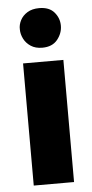

<svg xmlns="http://www.w3.org/2000/svg" viewBox="-52 -751 377 783"><g transform="rotate(-5 136.0 -359.5)"><path d="M54 -500H219V0H54ZM53 -639Q52 -658 61.5 -676.5Q71 -695 90.5 -707Q110 -719 139 -719Q180 -719 200.5 -695Q221 -671 221 -640Q221 -609 200 -583Q179 -557 138 -557Q110 -557 91 -569.5Q72 -582 62.5 -601Q53 -620 53 -639Z"/></g></svg>

Font: Moderustic
Style: Bold
Weight: 700
Designer: Tural Alisoy
Foundry: TAFT Foundry
Version: Version 2.120